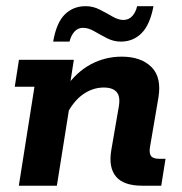

<svg xmlns="http://www.w3.org/2000/svg" viewBox="-20 -590 578 610"><path d="M39.8 0 89.5 -314.5H26.9L40.2 -400H214.6L195.4 -276.2L188.1 -311.1Q222.4 -360.8 268 -385.4Q313.7 -410 366.7 -410Q427.9 -410 461.1 -377.1Q494.2 -344.3 483.2 -279.3L457 -125.7Q453 -104.5 459.4 -95Q465.8 -85.5 485.4 -85.5H505.9L492.3 0H431.6Q372.5 0 348.3 -29.3Q324 -58.6 333.8 -114.4L357.5 -251.6Q363 -283.2 350.6 -297.6Q338.1 -311.9 309.7 -311.9Q274.6 -311.9 243.6 -290.1Q212.6 -268.3 189.9 -222.8L206.2 -286L160.7 0ZM363.8 -457.8Q340.8 -457.8 319.4 -468.9Q298 -480 279.3 -490.8Q260.7 -501.6 243.9 -501.6Q227.4 -501.6 216.5 -489.5Q205.7 -477.5 200.9 -457.8H148.9Q159.2 -517.8 185.9 -544.1Q212.6 -570.4 252 -570.4Q275.7 -570.4 296.6 -559.6Q317.6 -548.9 336.7 -537.8Q355.8 -526.6 371.8 -526.6Q389.1 -526.6 400.3 -539Q411.6 -551.4 415.6 -570.4H467.6Q456.5 -511.4 429.8 -484.6Q403.1 -457.8 363.8 -457.8Z"/></svg>

Font: Rokkitt SemiBold
Style: Italic
Weight: 600
Italic angle: -9°
Designer: Vernon Adams
Foundry: Vernon Adams
Version: Version 3.103